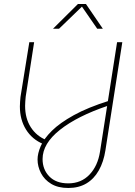

<svg xmlns="http://www.w3.org/2000/svg" viewBox="-20 -720 674 956"><path d="M320 216Q269 216 235 195.5Q201 175 184 142Q167 109 167 74Q167 44 183 7Q199 -30 238.5 -69Q278 -108 347.5 -146.5Q417 -185 525 -219L516 -193Q365 -142 278.5 -73.5Q192 -5 192 72Q192 124 225.5 158.5Q259 193 320 193Q384 193 425.5 149.5Q467 106 478 35L563 -510H589L505 28Q496 86 472 128.5Q448 171 410 193.5Q372 216 320 216ZM195 -3Q140 -26 109.5 -75Q79 -124 79 -190Q79 -200 80 -213.5Q81 -227 82 -237L126 -510H150L108 -239Q107 -229 106 -216Q105 -203 105 -193Q105 -131 133 -87Q161 -43 210 -23ZM244 -577 368 -700H408L492 -577H464L388 -687L274 -577Z"/></svg>

Font: MuseoModerno Thin Thin
Style: Italic
Weight: 250
Italic angle: -9°
Version: Version 1.003